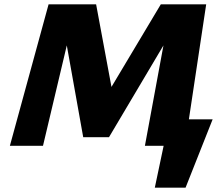

<svg xmlns="http://www.w3.org/2000/svg" viewBox="-20 -678 1028 893"><path d="M808 0V-123H969L889 0ZM700 195 767 -123H969L843 195ZM654 0 758 -563 824 -608 487 -40H367L274 -560L306 -658H427L512 -201H455L728 -658H939L840 0ZM26 0 206 -658H336L180 0Z"/></svg>

Font: Ysabeau Office Black
Style: Italic
Weight: 900
Italic angle: -12°
Designer: Christian Thalmann (Catharsis Fonts)
Version: Version 2.001;gftools[0.9.30]; featfreeze: tnum,lnum,ss02